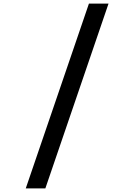

<svg xmlns="http://www.w3.org/2000/svg" viewBox="-20 -868 740 1058"><path d="M578 -848 230 170H122L470 -848Z"/></svg>

Font: Martian Mono
Style: Regular
Weight: 400
Monospace: yes
Designer: Roman Shamin
Foundry: Evil Martians
Version: Version 1.000; ttfautohint (v1.8.4.7-5d5b)